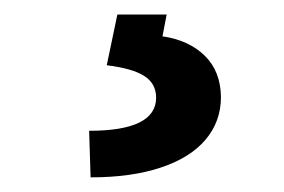

<svg xmlns="http://www.w3.org/2000/svg" viewBox="-20 -23 393 266"><path d="M210.9 -2.9 205.1 27.3Q241.7 32.7 263.7 54.2Q285.6 75.7 286.1 111.3Q286.1 145.5 264.6 170.7Q243.2 195.8 202.6 209.2Q162.1 222.7 105.5 222.7L103.5 158.2Q196.3 158.2 196.3 112.3Q196.3 92.8 179.9 82.3Q163.6 71.8 127.9 67.4L142.6 -2.9Z"/></svg>

Font: Pretendard JP
Style: Bold
Weight: 700
Designer: Base glyphs from Inter by Rasmus Andersson; Hangeul glyphs from Noto Sans CJK(Source Han Sans) by Jang Soo-young and Kan
Foundry: Kil Hyung-jin
Version: Version 1.309